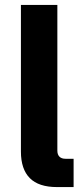

<svg xmlns="http://www.w3.org/2000/svg" viewBox="-20 -760 340 780"><path d="M212 0Q137 0 101 -36.5Q65 -73 65 -144V-740H213V-148Q213 -132 221.5 -123.5Q230 -115 246 -115H279V0Z"/></svg>

Font: iA Writer Quattro V
Style: Regular
Weight: 400
Designer: Mike Abbink, Paul van der Laan, Pieter van Rosmalen, Oliver Reichenstein
Foundry: Information Architects Inc.
Version: Version 2.000